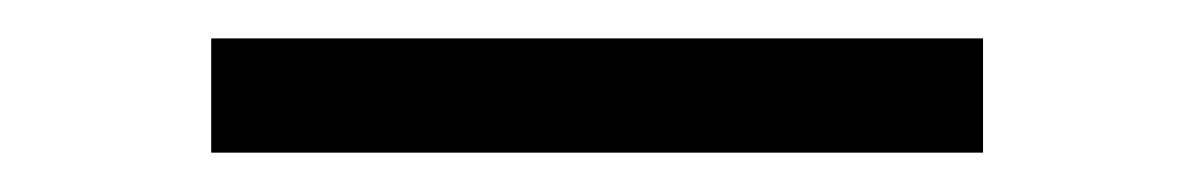

<svg xmlns="http://www.w3.org/2000/svg" viewBox="-20 -370 622 100"><path d="M492 -350V-290.5H90V-350Z"/></svg>

Font: Merriweather 20pt Light
Style: Regular
Weight: 300
Version: Version 2.100